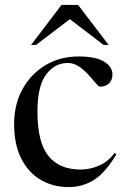

<svg xmlns="http://www.w3.org/2000/svg" viewBox="-20 -752 512 782"><path d="M299.5 -522Q371.5 -522 404.8 -500.5Q438 -479 438 -449.5Q438 -426 424.2 -412.5Q410.5 -399 387 -399Q382 -399 370 -413.5Q358 -428 340.5 -447.2Q323 -466.5 301.8 -481Q280.5 -495.5 256.5 -495.5Q202 -495.5 167.2 -447.8Q132.5 -400 132.5 -297.5Q132.5 -172 177.2 -116.8Q222 -61.5 308 -61.5Q348 -61.5 385 -78.2Q422 -95 446.5 -129L454 -123.5Q409.5 -49 363.2 -19.5Q317 10 259 10Q196.5 10 146.2 -19.2Q96 -48.5 66.8 -105.8Q37.5 -163 37.5 -247Q37.5 -327 71.8 -389Q106 -451 165.2 -486.5Q224.5 -522 299.5 -522ZM106.5 -569 230.5 -732H298L422.5 -569H402L264.5 -674L127 -569Z"/></svg>

Font: Newsreader 72pt
Style: Regular
Weight: 400
Designer: Hugues Gentile
Foundry: Production Type
Version: Version 1.003; ttfautohint (v1.8.3)